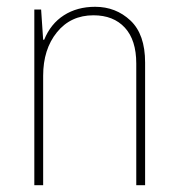

<svg xmlns="http://www.w3.org/2000/svg" viewBox="-20 -545 519 565"><path d="M81 0V-517H101L107 -428H110Q129 -475 168 -500Q207 -525 260 -525Q321 -525 364 -484.5Q407 -444 407 -361V0H381V-358Q381 -427 347.5 -463.5Q314 -500 255 -500Q188 -500 147.5 -450Q107 -400 107 -322V0Z"/></svg>

Font: Noto Sans Thai UI Cond Thin
Style: Regular
Weight: 100
Width: 3
Designer: Monotype Design Team
Foundry: Monotype Imaging Inc.
Version: Version 2.000